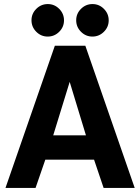

<svg xmlns="http://www.w3.org/2000/svg" viewBox="-20 -925 690 945"><path d="M250 -700H400L643 0H490L443 -139H203L155 0H7ZM403 -259 323 -522 242 -259ZM214.8 -745Q182 -745 158.5 -768.7Q135 -792.3 135 -825.2Q135 -858 158.7 -881.5Q182.3 -905 215.2 -905Q248 -905 271.5 -881.3Q295 -857.7 295 -824.8Q295 -792 271.3 -768.5Q247.7 -745 214.8 -745ZM434.8 -745Q402 -745 378.5 -768.7Q355 -792.3 355 -825.2Q355 -858 378.7 -881.5Q402.3 -905 435.2 -905Q468 -905 491.5 -881.3Q515 -857.7 515 -824.8Q515 -792 491.3 -768.5Q467.7 -745 434.8 -745Z"/></svg>

Font: Golos UI VF
Style: Regular
Weight: 400
Designer: A.Korolkova, Vitaly Kuzmin
Foundry: ParaType Ltd
Version: Version 2.000